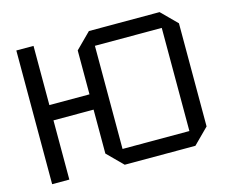

<svg xmlns="http://www.w3.org/2000/svg" viewBox="-99 -836 1148 971"><g transform="rotate(-15 475.0 -350.0)"><path d="M60 0V-700H150V-390H360V-620L440 -700H810L890 -620V-80L810 0H440L360 -80V-310H150V0ZM450 -620V-80H800V-620Z"/></g></svg>

Font: Tektur
Style: Regular
Weight: 400
Designer: Adam Jagosz
Foundry: Adam Jagosz
Version: Version 1.005;gftools[0.9.30]